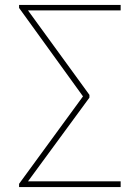

<svg xmlns="http://www.w3.org/2000/svg" viewBox="-20 -755 564 775"><path d="M467 -735H57V-723L315 -366L57 -13V0H467V-23H93L341 -361V-372L93 -713H467Z"/></svg>

Font: Glow Sans SC Normal Thin
Style: Regular
Weight: 100
Designer: Ryoko NISHIZUKA (kana, bopomofo & ideographs); Paul D. Hunt (Latin, Greek & Cyrillic); Sandoll Communications, Soo-young
Version: Version 0.93